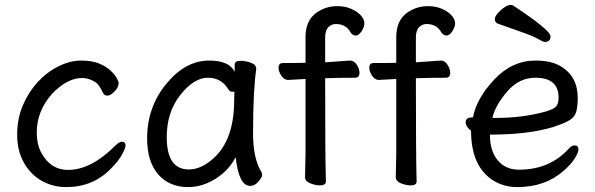

<svg xmlns="http://www.w3.org/2000/svg" viewBox="-20 -739 2428 783"><path d="M250 24Q196 24 150.5 -1.5Q105 -27 77.5 -75.5Q50 -124 50 -190Q50 -255 73 -309Q96 -363 133.5 -404Q171 -445 218.5 -468.5Q266 -492 311 -492Q355 -492 384 -480Q413 -468 430.5 -451.5Q448 -435 456 -420.5Q464 -406 464 -401Q464 -383 447 -366Q430 -349 419 -349Q407 -349 402 -357Q383 -395 372 -402Q344 -421 315 -421Q254 -421 192 -356Q130 -286 130 -199Q130 -149 149 -115Q187 -46 257 -46Q351 -46 449 -144Q466 -161 477 -161Q492 -161 492 -146Q492 -135 477.5 -108.5Q463 -82 433 -52Q360 24 250 24Z M750 -48Q792 -48 833 -79Q935 -153 935 -330L936 -365H927Q918 -365 913 -372Q884 -422 828 -422Q771 -422 715.5 -352Q660 -282 660 -180Q660 -48 750 -48ZM747 24Q671 24 625.5 -27.5Q580 -79 580 -175Q580 -302 658 -397Q736 -492 833 -492Q915 -492 937 -446V-475Q937 -491 962 -491Q982 -491 1003.5 -483Q1025 -475 1025 -458Q1012 -368 1012 -195Q1012 -92 1046 -38Q1049 -32 1049 -25Q1049 -16 1034 1.5Q1019 19 1000 19Q954 19 941 -98Q913 -44 859 -10Q805 24 747 24Z M1285 17Q1266 17 1245 8.5Q1224 0 1224 -17L1226 -116V-417L1155 -413Q1139 -413 1127.5 -430Q1116 -447 1116 -463Q1116 -482 1134 -482Q1208 -482 1226 -483V-589Q1226 -668 1290 -699Q1320 -714 1354 -714Q1388 -714 1413.5 -702.5Q1439 -691 1452.5 -675Q1466 -659 1466 -644Q1466 -629 1454.5 -611.5Q1443 -594 1431 -594Q1418 -594 1409 -608Q1391 -641 1349 -641Q1332 -641 1319 -628Q1306 -615 1306 -585V-485Q1310 -485 1321.5 -486Q1333 -487 1350.5 -488Q1368 -489 1384 -490.5Q1400 -492 1408 -492Q1424 -492 1435 -475Q1446 -458 1446 -442Q1446 -422 1428 -422Q1364 -422 1306 -420Q1306 -105 1309 1Q1309 17 1285 17Z M1655 17Q1636 17 1615 8.5Q1594 0 1594 -17L1596 -116V-417L1525 -413Q1509 -413 1497.5 -430Q1486 -447 1486 -463Q1486 -482 1504 -482Q1578 -482 1596 -483V-589Q1596 -668 1660 -699Q1690 -714 1724 -714Q1758 -714 1783.5 -702.5Q1809 -691 1822.5 -675Q1836 -659 1836 -644Q1836 -629 1824.5 -611.5Q1813 -594 1801 -594Q1788 -594 1779 -608Q1761 -641 1719 -641Q1702 -641 1689 -628Q1676 -615 1676 -585V-485Q1680 -485 1691.5 -486Q1703 -487 1720.5 -488Q1738 -489 1754 -490.5Q1770 -492 1778 -492Q1794 -492 1805 -475Q1816 -458 1816 -442Q1816 -422 1798 -422Q1734 -422 1676 -420Q1676 -105 1679 1Q1679 17 1655 17Z M2000 -258Q2111 -258 2205 -284Q2239 -294 2248.5 -305.5Q2258 -317 2258 -341Q2258 -422 2163 -422Q2097 -422 2048.5 -366Q2000 -310 1988 -258ZM2089 24Q2036 24 1993 -2Q1901 -59 1901 -206Q1879 -223 1879 -240Q1879 -260 1904 -260L1909 -261Q1923 -337 1995.5 -414.5Q2068 -492 2164 -492Q2228 -492 2266 -469Q2336 -428 2336 -340Q2336 -305 2330 -283.5Q2324 -262 2303 -249Q2282 -236 2236 -221Q2135 -190 1978 -190Q1978 -123 2010 -85Q2042 -47 2096 -47Q2219 -47 2296 -129Q2310 -146 2323 -146Q2339 -146 2339 -130Q2339 -117 2324 -93Q2309 -69 2278 -42Q2203 24 2089 24ZM2202 -568Q2195 -568 2174.5 -580Q2154 -592 2106.5 -608.5Q2059 -625 2009 -643Q1998 -648 1998 -661Q1998 -671 2010 -685Q2022 -699 2037 -709Q2052 -719 2061 -719Q2068 -719 2072 -717Q2225 -616 2225 -591Q2225 -568 2202 -568Z"/></svg>

Font: LXGW WenKai Lite Medium
Style: Regular
Weight: 500
Designer: LXGW / Fontworks Inc.
Foundry: LXGW / Fontworks Inc.
Version: Version 1.511; March 25, 2025